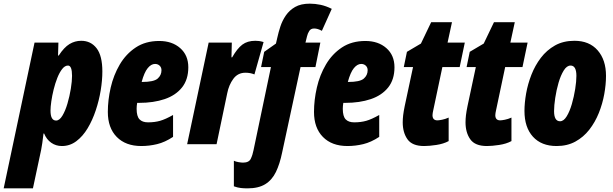

<svg xmlns="http://www.w3.org/2000/svg" viewBox="-83 -785 3335 1045"><path d="M-63 240.2 105 -553.2H234.9L232.9 -482.9H236.8Q265.6 -527.3 295.2 -545.2Q324.7 -563 358.9 -563Q411.6 -563 442.9 -522.2Q474.1 -481.4 474.1 -396Q474.1 -348.1 465.1 -293.2Q456.1 -238.3 438.2 -184.6Q420.4 -130.9 394 -86.9Q367.7 -43 332.5 -16.6Q297.4 9.8 253.9 9.8Q221.2 9.8 195.8 -8.1Q170.4 -25.9 157.2 -58.1H153.8Q150.9 -30.3 147.2 -6.6Q143.6 17.1 141.1 29.8L96.2 240.2ZM222.2 -128.9Q240.7 -128.9 256.6 -155.3Q272.5 -181.6 284.2 -221.4Q295.9 -261.2 302.5 -302.2Q309.1 -343.3 309.1 -372.1Q309.1 -428.2 287.1 -428.2Q270 -428.2 255.4 -409.4Q240.7 -390.6 229 -361.1Q217.3 -331.5 209 -297.9Q200.7 -264.2 196.3 -233.6Q191.9 -203.1 191.9 -183.1Q191.9 -128.9 222.2 -128.9Z M686 9.8Q601.1 9.8 552.5 -39.6Q503.9 -88.9 503.9 -175.8Q503.9 -240.7 519.5 -308.6Q535.2 -376.5 568.8 -433.8Q602.5 -491.2 655.8 -526.6Q709 -562 783.7 -562Q853.5 -562 897.7 -523.2Q941.9 -484.4 941.9 -418.9Q941.9 -352.1 907.7 -309.1Q873.5 -266.1 813.2 -245.6Q752.9 -225.1 673.8 -225.1H663.6Q660.6 -208.5 660.6 -192.9Q660.6 -151.9 676.3 -135.5Q691.9 -119.1 722.7 -119.1Q758.8 -119.1 788.1 -127.4Q817.4 -135.7 858.9 -159.2V-40Q814.5 -10.7 772 -0.5Q729.5 9.8 686 9.8ZM688 -338.9H689.9Q753.9 -338.9 774.9 -357.2Q795.9 -375.5 795.9 -402.8Q795.9 -418 785.9 -427.5Q775.9 -437 760.7 -437Q739.7 -437 720.9 -414.1Q702.1 -391.1 688 -338.9Z M935.5 0 1052.7 -553.2H1178.7L1176.8 -473.1H1180.7Q1208 -521 1235.8 -542Q1263.7 -563 1306.6 -563Q1316.4 -563 1326.4 -561.8Q1336.4 -560.5 1351.6 -556.2L1301.8 -379.9Q1279.8 -389.2 1252.9 -389.2Q1211.4 -389.2 1187 -356Q1162.6 -322.8 1153.8 -277.8L1095.7 0Z M1263.7 240.2Q1245.6 240.2 1227.8 238.3Q1210 236.3 1189.9 229V89.8Q1198.7 94.7 1214.8 97.4Q1231 100.1 1239.7 100.1Q1272 100.1 1282 79.1Q1292 58.1 1296.9 32.2L1391.6 -419.9H1337.9L1355 -502.9L1418.9 -547.9L1426.8 -582Q1432.6 -608.9 1442.9 -640.4Q1453.1 -671.9 1472.4 -700.4Q1491.7 -729 1523.2 -747.1Q1554.7 -765.1 1603 -765.1Q1631.8 -765.1 1661.9 -758.8Q1691.9 -752.4 1722.7 -736.8L1668.9 -617.2Q1646 -629.9 1627 -629.9Q1608.9 -629.9 1600.3 -616.7Q1591.8 -603.5 1587.9 -586.9L1579.6 -553.2H1660.6L1633.8 -419.9H1552.7L1452.6 44.9Q1439.9 107.4 1418.7 151.1Q1397.5 194.8 1360.6 217.5Q1323.7 240.2 1263.7 240.2Z M1808.1 9.8Q1723.1 9.8 1674.6 -39.6Q1626 -88.9 1626 -175.8Q1626 -240.7 1641.6 -308.6Q1657.2 -376.5 1690.9 -433.8Q1724.6 -491.2 1777.8 -526.6Q1831.1 -562 1905.8 -562Q1975.6 -562 2019.8 -523.2Q2064 -484.4 2064 -418.9Q2064 -352.1 2029.8 -309.1Q1995.6 -266.1 1935.3 -245.6Q1875 -225.1 1795.9 -225.1H1785.6Q1782.7 -208.5 1782.7 -192.9Q1782.7 -151.9 1798.3 -135.5Q1814 -119.1 1844.7 -119.1Q1880.9 -119.1 1910.2 -127.4Q1939.5 -135.7 1981 -159.2V-40Q1936.5 -10.7 1894 -0.5Q1851.6 9.8 1808.1 9.8ZM1810.1 -338.9H1812Q1876 -338.9 1897 -357.2Q1918 -375.5 1918 -402.8Q1918 -418 1908 -427.5Q1897.9 -437 1882.8 -437Q1861.8 -437 1843 -414.1Q1824.2 -391.1 1810.1 -338.9Z M2225.6 9.8Q2160.6 9.8 2134.8 -26.9Q2108.9 -63.5 2108.9 -119.1Q2108.9 -137.2 2111.3 -158Q2113.8 -178.7 2119.6 -207L2165 -419.9H2114.7L2131.8 -502.9L2208 -547.9L2263.7 -664.1H2377L2353 -553.2H2446.8L2418.9 -419.9H2324.7L2274.9 -184.1Q2273.4 -177.2 2272.2 -170.4Q2271 -163.6 2271 -158.2Q2271 -129.9 2297.9 -129.9Q2305.2 -129.9 2322.8 -133.3Q2340.3 -136.7 2358.9 -145V-17.1Q2331.1 -2 2292.2 3.9Q2253.4 9.8 2225.6 9.8Z M2567.4 9.8Q2502.4 9.8 2476.6 -26.9Q2450.7 -63.5 2450.7 -119.1Q2450.7 -137.2 2453.1 -158Q2455.6 -178.7 2461.4 -207L2506.8 -419.9H2456.5L2473.6 -502.9L2549.8 -547.9L2605.5 -664.1H2718.8L2694.8 -553.2H2788.6L2760.7 -419.9H2666.5L2616.7 -184.1Q2615.2 -177.2 2614 -170.4Q2612.8 -163.6 2612.8 -158.2Q2612.8 -129.9 2639.6 -129.9Q2647 -129.9 2664.6 -133.3Q2682.1 -136.7 2700.7 -145V-17.1Q2672.9 -2 2634 3.9Q2595.2 9.8 2567.4 9.8Z M2946.3 9.8Q2863.8 9.8 2817.6 -41Q2771.5 -91.8 2771.5 -181.2Q2771.5 -224.6 2780.5 -276.1Q2789.6 -327.6 2809.3 -378.2Q2829.1 -428.7 2860.8 -470.5Q2892.6 -512.2 2937.7 -537.6Q2982.9 -563 3043.5 -563Q3124.5 -563 3169.9 -511Q3215.3 -459 3215.3 -372.1Q3215.3 -325.2 3205.8 -272.7Q3196.3 -220.2 3176.3 -170.2Q3156.2 -120.1 3124.5 -79.3Q3092.8 -38.6 3048.6 -14.4Q3004.4 9.8 2946.3 9.8ZM2965.3 -125Q2984.9 -125 3001.2 -151.6Q3017.6 -178.2 3029.3 -218.5Q3041 -258.8 3047.6 -300.5Q3054.2 -342.3 3054.2 -372.1Q3054.2 -428.2 3022.5 -428.2Q3002 -428.2 2985.4 -401.6Q2968.8 -375 2957 -334.7Q2945.3 -294.4 2939 -252.4Q2932.6 -210.4 2932.6 -180.2Q2932.6 -125 2965.3 -125Z"/></svg>

Font: Open Sans Condensed ExtraBold
Style: Italic
Weight: 800
Width: 3
Italic angle: -12°
Designer: Monotype Design Team
Foundry: Monotype Imaging Inc.
Version: Version 3.003; ttfautohint (v1.8.4)